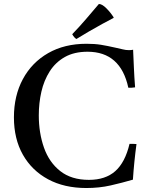

<svg xmlns="http://www.w3.org/2000/svg" viewBox="-20 -931 761 965"><path d="M666 -207Q654 -119 648 -28Q593 -12 536 1Q479 14 414 14Q303 14 221.5 -30Q140 -74 95 -153.5Q50 -233 50 -341Q50 -450 95 -533.5Q140 -617 222 -664Q304 -711 415 -711Q456 -711 487 -706Q518 -701 562 -691Q582 -687 597 -683Q612 -679 628 -679Q633 -679 639 -679.5Q645 -680 649 -681Q651 -637 653 -590Q655 -543 659 -492Q639 -489 625 -490Q586 -671 420 -671Q353 -671 306 -644.5Q259 -618 230 -572.5Q201 -527 188 -470Q175 -413 175 -351Q175 -263 201 -189Q227 -115 283 -71Q339 -27 427 -27Q510 -27 559.5 -71Q609 -115 631 -208Q639 -208 647.5 -208Q656 -208 666 -207ZM551 -844V-841Q529 -830 495.5 -811.5Q462 -793 426.5 -772.5Q391 -752 364 -735Q353 -741 343 -759Q377 -794 413 -836Q449 -878 477 -911Q493 -911 514.5 -889.5Q536 -868 551 -844Z"/></svg>

Font: Castoro
Style: Regular
Weight: 400
Designer: John Hudson
Foundry: Tiro Typeworks Ltd.
Version: Version 2.04